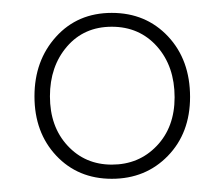

<svg xmlns="http://www.w3.org/2000/svg" viewBox="-20 -731 348 298"><path d="M153.5 -711Q206.5 -711 240.8 -674.5Q275 -638 275 -580.5Q275 -524.5 240.5 -489Q206 -453.5 153.5 -453.5Q101 -453.5 67.2 -489.5Q33.5 -525.5 33.5 -581.5Q33.5 -637 67 -674Q100.5 -711 153.5 -711ZM153.5 -689.5Q110.5 -689.5 84 -658.8Q57.5 -628 57.5 -581.5Q57.5 -534.5 84.8 -505Q112 -475.5 153.5 -475.5Q195.5 -475.5 223.2 -504.5Q251 -533.5 251 -580Q251 -628 223.8 -658.8Q196.5 -689.5 153.5 -689.5Z"/></svg>

Font: Fraunces 144pt Soft Light
Style: Regular
Weight: 300
Version: Version 1.000;[0bf87f6ff]